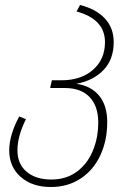

<svg xmlns="http://www.w3.org/2000/svg" viewBox="-20 -550 546 770"><path d="M410 -60Q410 13 382.5 72.5Q355 132 303.5 166Q252 200 184 200Q109 200 63 159.5Q17 119 17 53Q17 -8 57 -83L84 -72Q50 -4 50 53Q50 108 87 139Q124 170 186 170Q245 170 287.5 139Q330 108 352 55.5Q374 3 374 -59Q374 -124 339.5 -160.5Q305 -197 240 -197H181L188 -228H226Q305 -228 353 -270Q401 -312 401 -381Q401 -473 287 -504L301 -530Q365 -514 400.5 -476Q436 -438 436 -381Q436 -311 394.5 -268.5Q353 -226 286 -214Q344 -206 377 -167Q410 -128 410 -60Z"/></svg>

Font: FiraGO UltraLight
Style: Italic
Weight: 200
Italic angle: -8°
Designer: bBox Type GmbH
Foundry: bBox Type GmbH
Version: Version 1.001